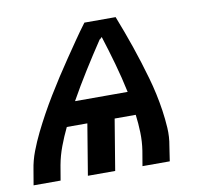

<svg xmlns="http://www.w3.org/2000/svg" viewBox="-65 -601 729 672"><g transform="rotate(-10 300.0 -265.0)"><path d="M2 0 11 -53Q16 -86 28 -117.5Q40 -149 55 -179.5Q70 -210 86.5 -240Q103 -270 121 -299.5Q139 -329 158 -358.5Q177 -388 196.5 -416.5Q216 -445 235.5 -473.5Q255 -502 276 -530H387Q398 -502 408.5 -473.5Q419 -445 429 -416Q439 -387 448 -358Q457 -329 465.5 -299.5Q474 -270 480.5 -240Q487 -210 491.5 -179.5Q496 -149 498 -117Q500 -85 494 -53L486 0H389L398 -53Q403 -85 402 -117.5Q401 -150 397 -181H322L292 0H195L225 -181H152Q137 -150 125 -118Q113 -86 107 -53L98 0ZM383 -265Q372 -317 357.5 -368.5Q343 -420 327 -470L320 -463V-464L318 -462Q286 -414 255 -364.5Q224 -315 196 -265Z"/></g></svg>

Font: Iosevka Curly MdExObl
Style: Regular
Weight: 500
Width: 7
Italic angle: -9°
Monospace: yes
Designer: Belleve Invis
Foundry: Belleve Invis
Version: Version 11.1.0; ttfautohint (v1.8.3)